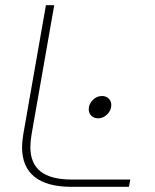

<svg xmlns="http://www.w3.org/2000/svg" viewBox="-20 -720 598 740"><path d="M65 -153Q65 -174 70 -204L157 -700H189L102 -204Q97 -174 97 -154Q97 -90 136.5 -59Q176 -28 257 -28H482L477 0H255Q161 0 113 -38.5Q65 -77 65 -153ZM322 -299Q322 -319 337.5 -334.5Q353 -350 373 -350Q389 -350 399 -340Q409 -330 409 -315Q409 -295 393.5 -279.5Q378 -264 358 -264Q342 -264 332 -274Q322 -284 322 -299Z"/></svg>

Font: KoHo ExtraLight
Style: Italic
Weight: 275
Italic angle: -10°
Version: Version 1.000; ttfautohint (v1.6)